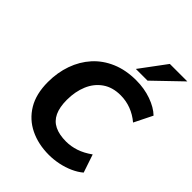

<svg xmlns="http://www.w3.org/2000/svg" viewBox="-263 -1074 1218 1218"><g transform="rotate(45 346.0 -464.5)"><path d="M398 11Q303 11 228 -25.5Q153 -62 110 -133.5Q67 -205 67 -312Q67 -397 93 -470.5Q119 -544 168.5 -599Q218 -654 290.5 -685Q363 -716 456 -716Q529 -716 592 -693.5Q655 -671 692 -635L631 -512Q592 -545 547 -562Q502 -579 453 -579Q381 -579 331.5 -544.5Q282 -510 257 -450.5Q232 -391 232 -317Q232 -251 252 -208.5Q272 -166 313 -146Q354 -126 416 -126Q459 -126 503 -140.5Q547 -155 593 -188L634 -66Q606 -42 567 -24.5Q528 -7 484.5 2Q441 11 398 11ZM403 -765 533 -940H690L508 -765Z"/></g></svg>

Font: Nunito Sans 12pt ExtraBold
Style: Italic
Weight: 800
Italic angle: -9°
Designer: Vernon Adams
Foundry: Vernon Adams
Version: Version 3.101;gftools[0.9.27]